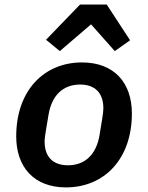

<svg xmlns="http://www.w3.org/2000/svg" viewBox="-20 -798 640 830"><path d="M264.9 12.1C430.8 12.1 550.1 -110.4 550.1 -307.5C550.1 -441.1 472.7 -528.1 334.5 -528.1C169 -528.1 50.1 -405.5 50.1 -208.5C50.1 -74.9 127.8 12.1 264.9 12.1ZM172.9 -186.1C172.9 -198.2 175.4 -214.5 177.9 -230.8L190 -302.9C203.8 -384.6 251.4 -432.5 326.3 -432.5C387.8 -432.5 426.8 -399.1 426.8 -329.9C426.8 -317.8 424.7 -301.5 421.9 -285.2L410.2 -213.4C396.3 -131.4 348.7 -83.5 273.8 -83.5C212 -83.5 172.9 -116.8 172.9 -186.1ZM179 -626.1 238.6 -577.1 373.6 -692.8 476.2 -577.1 542.3 -623.9 441.4 -778.4H326Z"/></svg>

Font: Margiela Mono Italic SmBold It
Style: Regular
Weight: 600
Designer: Mike Abbink, Paul van der Laan, Pieter van Rosmalen
Foundry: Bold Monday
Version: Version 2.003 2021